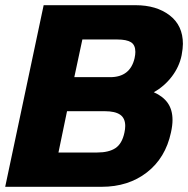

<svg xmlns="http://www.w3.org/2000/svg" viewBox="-25 -719 724 739"><path d="M143 -699H497Q577 -699 628 -660Q679 -621 679 -550Q679 -533 674 -506Q665 -462 636.5 -424.5Q608 -387 567 -364Q603 -348 621 -322Q639 -296 639 -257Q639 -236 633 -209Q612 -111 540.5 -55.5Q469 0 366 0H-5ZM399 -422Q476 -422 493 -495Q496 -509 496 -519Q496 -546 479 -556.5Q462 -567 427 -567H292L261 -422ZM349 -132Q394 -132 419.5 -149Q445 -166 454 -209Q457 -223 457 -234Q457 -264 437.5 -277.5Q418 -291 378 -291H233L200 -132Z"/></svg>

Font: Prompt Bold
Style: Bold Italic
Weight: 700
Italic angle: -12°
Designer: Katatrad Team
Foundry: CadsonDemak
Version: Version 1.000